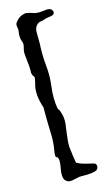

<svg xmlns="http://www.w3.org/2000/svg" viewBox="-121 -796 468 857"><g transform="rotate(-15 113.0 -367.0)"><path d="M217.8 2.9Q201.2 13.7 146.5 11.7Q135.7 11.7 125.5 14.2Q115.2 16.6 105.5 18.6Q84 23.4 73.2 12.7Q55.7 0 66.4 -51.8Q74.2 -95.7 59.6 -99.6Q52.7 -100.6 58.6 -133.3Q64.5 -166 63.5 -201.2Q62.5 -236.3 62 -254.4Q61.5 -272.5 61.5 -292V-328.1Q39.1 -395.5 52.7 -439.5Q56.6 -454.1 58.6 -468.8Q46.9 -484.4 47.9 -495.1Q48.8 -505.9 47.4 -524.9Q45.9 -543.9 43 -566.9Q40 -589.8 43.9 -603.5Q50.8 -624 45.9 -635.7Q37.1 -657.2 42 -683.6Q43.9 -693.4 41.5 -704.1Q39.1 -714.8 41 -719.7Q42 -724.6 52.2 -735.4Q62.5 -746.1 73.7 -750.5Q85 -754.9 91.3 -755.4Q97.7 -755.9 109.9 -752.4Q122.1 -749 128.9 -746.6Q135.7 -744.1 142.6 -744.1Q155.3 -742.2 180.7 -746.1Q208 -750 214.8 -732.4Q216.8 -725.6 212.4 -719.7Q208 -713.9 192.4 -712.4Q176.8 -710.9 167 -707Q157.2 -703.1 147 -702.1Q136.7 -701.2 127.4 -689.5Q118.2 -677.7 118.7 -658.2Q119.1 -638.7 119.1 -628.4Q119.1 -618.2 119.1 -607.4Q116.2 -552.7 121.1 -505.4Q126 -458 120.1 -413.1Q112.3 -352.5 121.1 -307.6Q122.1 -303.7 125.5 -300.3Q128.9 -296.9 134.8 -275.4Q141.6 -248 134.8 -214.8Q133.8 -201.2 129.4 -169.9Q125 -138.7 128.9 -113.3Q132.8 -80.1 137.7 -52.7Q157.2 -42 181.2 -36.6Q205.1 -31.2 214.8 -28.3Q224.6 -25.4 225.1 -14.6Q225.6 -3.9 217.8 2.9Z"/></g></svg>

Font: Creepster Caps
Style: Regular
Weight: 400
Designer: Font Diner, Inc
Foundry: Font Diner, Inc
Version: Version 1.000